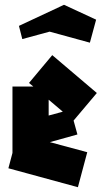

<svg xmlns="http://www.w3.org/2000/svg" viewBox="-20 -753 439 801"><path d="M305 28 15 -51 32 -115V-392H119L101 -407L198 -523L384 -365L287 -250L303 -192L188 -160L344 -118ZM183 -337V-271L242 -287ZM73 -590 59 -645 247 -733 381 -671 355 -575 187 -621Z"/></svg>

Font: Blaka
Style: Regular
Weight: 400
Designer: Mohamed Gaber
Foundry: Kief Type Foundry
Version: Version 1.003; ttfautohint (v1.8.4.7-5d5b)